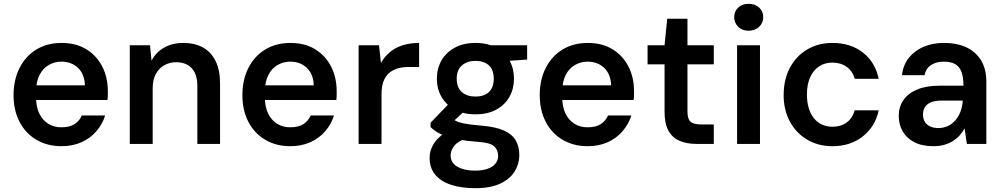

<svg xmlns="http://www.w3.org/2000/svg" viewBox="-20 -754 5254 1006"><path d="M302 12Q228 12 171 -21.5Q114 -55 82.5 -115.5Q51 -176 51 -255Q51 -336 82.5 -398Q114 -460 170.5 -494.5Q227 -529 303 -529Q379 -529 433 -495.5Q487 -462 516 -405Q545 -348 545 -276Q545 -266 545 -254.5Q545 -243 543 -230H137V-307H425Q423 -366 388.5 -398.5Q354 -431 302 -431Q266 -431 235.5 -413.5Q205 -396 187 -361Q169 -326 169 -273V-244Q169 -194 186 -159Q203 -124 233 -105.5Q263 -87 301 -87Q345 -87 370.5 -103.5Q396 -120 409 -149H531Q517 -104 485.5 -67Q454 -30 407.5 -9Q361 12 302 12Z M660 0V-517H766L774 -436Q796 -479 839 -504Q882 -529 940 -529Q1001 -529 1044 -505Q1087 -481 1110 -433.5Q1133 -386 1133 -316V0H1014V-305Q1014 -364 985 -396Q956 -428 903 -428Q869 -428 840.5 -412Q812 -396 796 -365.5Q780 -335 780 -292V0Z M1501 12Q1427 12 1370 -21.5Q1313 -55 1281.5 -115.5Q1250 -176 1250 -255Q1250 -336 1281.5 -398Q1313 -460 1369.5 -494.5Q1426 -529 1502 -529Q1578 -529 1632 -495.5Q1686 -462 1715 -405Q1744 -348 1744 -276Q1744 -266 1744 -254.5Q1744 -243 1742 -230H1336V-307H1624Q1622 -366 1587.5 -398.5Q1553 -431 1501 -431Q1465 -431 1434.5 -413.5Q1404 -396 1386 -361Q1368 -326 1368 -273V-244Q1368 -194 1385 -159Q1402 -124 1432 -105.5Q1462 -87 1500 -87Q1544 -87 1569.5 -103.5Q1595 -120 1608 -149H1730Q1716 -104 1684.5 -67Q1653 -30 1606.5 -9Q1560 12 1501 12Z M1859 0V-517H1966L1976 -424Q1995 -458 2023.5 -481.5Q2052 -505 2090.5 -517Q2129 -529 2176 -529V-403H2120Q2091 -403 2065.5 -396Q2040 -389 2020 -372.5Q2000 -356 1989.5 -328.5Q1979 -301 1979 -259V0Z M2471 232Q2398 232 2344 214.5Q2290 197 2260.5 161.5Q2231 126 2231 73Q2231 40 2246.5 10Q2262 -20 2293.5 -45.5Q2325 -71 2373 -89L2430 -32Q2380 -15 2360.5 9.5Q2341 34 2341 61Q2341 87 2357.5 104.5Q2374 122 2403 131Q2432 140 2469 140Q2506 140 2533 131Q2560 122 2575 104.5Q2590 87 2590 63Q2590 31 2568.5 12Q2547 -7 2482 -11Q2427 -15 2387 -22.5Q2347 -30 2318 -40Q2289 -50 2269 -62.5Q2249 -75 2236 -88V-111L2341 -220L2434 -191L2311 -77L2342 -136Q2353 -129 2363.5 -123Q2374 -117 2391 -112Q2408 -107 2436 -103Q2464 -99 2509 -95Q2577 -89 2619.5 -70.5Q2662 -52 2681.5 -19.5Q2701 13 2701 60Q2701 104 2677 143.5Q2653 183 2602 207.5Q2551 232 2471 232ZM2471 -155Q2407 -155 2362 -180Q2317 -205 2293 -247Q2269 -289 2269 -342Q2269 -395 2293 -437Q2317 -479 2362.5 -504Q2408 -529 2471 -529Q2536 -529 2581 -504Q2626 -479 2649.5 -437Q2673 -395 2673 -342Q2673 -289 2649.5 -247Q2626 -205 2581 -180Q2536 -155 2471 -155ZM2471 -248Q2516 -248 2541.5 -271.5Q2567 -295 2567 -342Q2567 -388 2541.5 -411.5Q2516 -435 2471 -435Q2428 -435 2400.5 -411.5Q2373 -388 2373 -342Q2373 -295 2400 -271.5Q2427 -248 2471 -248ZM2558 -429 2535 -517H2742V-442Z M3059 12Q2985 12 2928 -21.5Q2871 -55 2839.5 -115.5Q2808 -176 2808 -255Q2808 -336 2839.5 -398Q2871 -460 2927.5 -494.5Q2984 -529 3060 -529Q3136 -529 3190 -495.5Q3244 -462 3273 -405Q3302 -348 3302 -276Q3302 -266 3302 -254.5Q3302 -243 3300 -230H2894V-307H3182Q3180 -366 3145.5 -398.5Q3111 -431 3059 -431Q3023 -431 2992.5 -413.5Q2962 -396 2944 -361Q2926 -326 2926 -273V-244Q2926 -194 2943 -159Q2960 -124 2990 -105.5Q3020 -87 3058 -87Q3102 -87 3127.5 -103.5Q3153 -120 3166 -149H3288Q3274 -104 3242.5 -67Q3211 -30 3164.5 -9Q3118 12 3059 12Z M3629 0Q3579 0 3541 -16Q3503 -32 3482.5 -69Q3462 -106 3462 -169V-417H3373V-517H3462L3476 -656H3582V-517H3720V-417H3582V-169Q3582 -131 3598 -116.5Q3614 -102 3654 -102H3720V0Z M3842 0V-517H3962V0ZM3902 -593Q3869 -593 3848 -613.5Q3827 -634 3827 -664Q3827 -695 3848 -714.5Q3869 -734 3902 -734Q3936 -734 3957.5 -714.5Q3979 -695 3979 -664Q3979 -634 3957.5 -613.5Q3936 -593 3902 -593Z M4342 12Q4267 12 4209 -22.5Q4151 -57 4118.5 -117.5Q4086 -178 4086 -255Q4086 -337 4118.5 -398.5Q4151 -460 4209 -494.5Q4267 -529 4342 -529Q4437 -529 4501.5 -478.5Q4566 -428 4584 -341H4458Q4448 -381 4416.5 -403.5Q4385 -426 4341 -426Q4302 -426 4272 -406.5Q4242 -387 4225 -349.5Q4208 -312 4208 -259Q4208 -219 4217.5 -187.5Q4227 -156 4244.5 -134.5Q4262 -113 4286.5 -101.5Q4311 -90 4341 -90Q4371 -90 4394.5 -100Q4418 -110 4434.5 -129.5Q4451 -149 4458 -176H4584Q4566 -91 4501 -39.5Q4436 12 4342 12Z M4871 12Q4810 12 4769.5 -9.5Q4729 -31 4709 -67Q4689 -103 4689 -146Q4689 -194 4713.5 -229.5Q4738 -265 4785.5 -285Q4833 -305 4903 -305H5028Q5028 -347 5018.5 -375Q5009 -403 4986.5 -417Q4964 -431 4925 -431Q4885 -431 4858 -413Q4831 -395 4824 -360H4706Q4712 -413 4741.5 -450.5Q4771 -488 4818.5 -508.5Q4866 -529 4925 -529Q4997 -529 5046.5 -504.5Q5096 -480 5122 -435Q5148 -390 5148 -326V0H5046L5034 -81Q5023 -61 5007.5 -44Q4992 -27 4972 -14.5Q4952 -2 4926.5 5Q4901 12 4871 12ZM4897 -83Q4924 -83 4947 -94Q4970 -105 4986.5 -124.5Q5003 -144 5012.5 -169Q5022 -194 5024 -223V-227H4915Q4880 -227 4858 -218Q4836 -209 4826 -192.5Q4816 -176 4816 -155Q4816 -132 4825.5 -116Q4835 -100 4853.5 -91.5Q4872 -83 4897 -83Z"/></svg>

Font: DM Sans 11pt SemiBold
Style: Regular
Weight: 600
Version: Version 4.004;gftools[0.9.30]